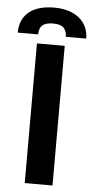

<svg xmlns="http://www.w3.org/2000/svg" viewBox="-81 -854 432 888"><g transform="rotate(5 135.0 -410.0)"><path d="M0 0ZM197.8 0H68.8V-648.4H197.8ZM134.8 -820.3Q170.4 -820.3 200 -811.3Q229.5 -802.2 250.2 -785.4Q271 -768.6 282.5 -744.6Q293.9 -720.7 293.9 -690.4H199.2Q199.2 -716.8 185.1 -731.7Q170.9 -746.6 134.8 -746.6Q116.7 -746.6 104.5 -742.7Q92.3 -738.8 84.7 -731.7Q77.1 -724.6 74 -714.1Q70.8 -703.6 70.8 -690.4H-23.9Q-23.9 -723.6 -12.5 -748Q-1 -772.5 19.8 -788.6Q40.5 -804.7 69.8 -812.5Q99.1 -820.3 134.8 -820.3Z"/></g></svg>

Font: Carlito
Style: Bold
Weight: 700
Designer: Lukasz Dziedzic
Foundry: tyPoland Lukasz Dziedzic
Version: Version 1.104